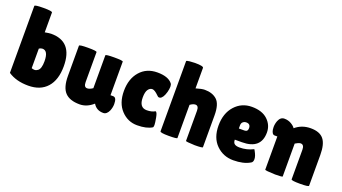

<svg xmlns="http://www.w3.org/2000/svg" viewBox="-58 -1231 3141 1763"><g transform="rotate(20 1513.0 -350.0)"><path d="M50 -697Q50 -709 136.5 -709Q223 -709 223 -696V-502Q266 -510 284 -510Q494 -510 494 -269Q494 -135 429.5 -62.5Q365 10 246.5 10Q128 10 50 -43ZM256 -354Q239 -354 223 -343V-152Q237 -146 252.5 -146Q268 -146 284 -158Q312 -178 312 -251Q312 -354 256 -354Z M560 -494Q560 -505 646 -505Q732 -505 732 -494V-202Q732 -152 764 -152Q788 -152 818 -173V-494Q818 -504 903 -504Q988 -504 988 -494V-166H1014Q1048 -166 1048 -101Q1048 -68 1034 -34Q1014 10 980 10Q913 10 881 -45L880 -44Q819 10 749 10Q652 10 606 -38.5Q560 -87 560 -199Z M1273 -248Q1273 -150 1347 -150Q1395 -150 1427 -169Q1442 -169 1451.5 -117.5Q1461 -66 1461 -47.5Q1461 -29 1456 -23Q1403 10 1311 10Q1219 10 1154.5 -58.5Q1090 -127 1090 -245.5Q1090 -364 1153.5 -437Q1217 -510 1322.5 -510Q1428 -510 1469 -459Q1478 -448 1478 -426.5Q1478 -405 1470 -374Q1452 -310 1423 -300Q1419 -299 1411.5 -299Q1404 -299 1393 -311Q1354 -350 1330.5 -350Q1307 -350 1290 -326Q1273 -302 1273 -248Z M1700 -7Q1700 2 1616.5 2Q1533 2 1533 -12V-697Q1533 -704 1564 -707Q1595 -710 1616 -710Q1700 -710 1700 -692V-492Q1756 -509 1785 -509Q1861 -509 1905 -468.5Q1949 -428 1949 -318V-8Q1949 1 1871 1Q1783 -2 1783 -9V-303Q1783 -352 1751 -352Q1729 -352 1700 -331Z M2412 -27Q2349 10 2250 10Q2151 10 2083 -57.5Q2015 -125 2015 -244.5Q2015 -364 2080.5 -437Q2146 -510 2246 -510Q2346 -510 2400.5 -459Q2455 -408 2455 -335Q2455 -173 2269 -173H2200Q2200 -143 2216.5 -131.5Q2233 -120 2265 -120Q2335 -120 2398 -152Q2399 -153 2407 -138Q2431 -95 2431 -65.5Q2431 -36 2412 -27ZM2287 -316Q2287 -358 2246 -358Q2227 -358 2213.5 -346.5Q2200 -335 2200 -313V-282H2254Q2287 -282 2287 -316Z M2729 -6Q2729 1 2657 1Q2557 -2 2557 -10V-334H2531Q2505 -334 2497 -378Q2495 -391 2495 -404Q2495 -435 2507 -466Q2525 -510 2563 -510Q2601 -510 2631 -492Q2661 -474 2671 -456Q2734 -510 2821 -510Q2908 -510 2947 -463Q2986 -416 2986 -309V-9Q2986 3 2900.5 3Q2815 3 2815 -9V-298Q2815 -348 2780 -348Q2770 -348 2752 -339.5Q2734 -331 2729 -327Z"/></g></svg>

Font: Lilita One Rus
Style: Regular
Weight: 400
Designer: Juan Montoreano
Foundry: Juan Montoreano
Version: Version 1.002